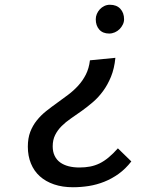

<svg xmlns="http://www.w3.org/2000/svg" viewBox="-20 -779 690 807"><path d="M286.5 8Q242.5 8 207.2 -4Q172 -16 147.5 -38Q123 -60 110 -91.8Q97 -123.5 97 -162.5Q97 -198 107.2 -224.8Q117.5 -251.5 134.8 -273Q152 -294.5 174 -312Q196 -329.5 219.5 -346.2Q243 -363 266.2 -380.5Q289.5 -398 308.5 -418.8Q327.5 -439.5 340.8 -465.5Q354 -491.5 358 -525.5L465 -536Q460.5 -490.5 446.5 -456.5Q432.5 -422.5 413.2 -396.2Q394 -370 370.8 -350Q347.5 -330 324 -313.2Q300.5 -296.5 278.2 -281.2Q256 -266 239 -249Q222 -232 211.8 -211.5Q201.5 -191 201.5 -164Q201.5 -141 209.8 -124Q218 -107 233 -96.2Q248 -85.5 268.5 -80.2Q289 -75 313.5 -75Q338 -75 358.8 -79Q379.5 -83 398.5 -92.2Q417.5 -101.5 436.2 -117Q455 -132.5 475.5 -155.5L532 -100.5Q507.5 -69 478.5 -48.2Q449.5 -27.5 418 -15Q386.5 -2.5 353.2 2.8Q320 8 286.5 8ZM501.5 -698Q501.5 -686.5 496.2 -675.8Q491 -665 482.5 -656.5Q474 -648 462.5 -643Q451 -638 439 -638Q412 -638 397.2 -654.8Q382.5 -671.5 382.5 -698Q382.5 -709.5 387 -720.2Q391.5 -731 399.5 -739.8Q407.5 -748.5 418.5 -753.8Q429.5 -759 442 -759Q470 -759 485.8 -742Q501.5 -725 501.5 -698Z"/></svg>

Font: B612 Mono
Style: Italic
Weight: 400
Italic angle: -10°
Version: Version 1.005